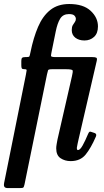

<svg xmlns="http://www.w3.org/2000/svg" viewBox="-56 -812 532 982"><path d="M-30.5 102 76.5 -430Q79.5 -446 80.2 -452Q81 -458 71.5 -458H70Q58 -458 55.5 -462.5Q53 -467 53 -478V-500Q53 -512 57 -516Q61 -520 73 -520H79.5Q92.5 -520 94.5 -524Q96.5 -528 100 -545.5Q115 -619.5 138.8 -674.8Q162.5 -730 201 -760.8Q239.5 -791.5 298 -791.5Q370 -791.5 407.5 -756.8Q445 -722 445 -677Q445 -641.5 425 -623.2Q405 -605 376 -605Q347.5 -605 329.2 -619.2Q311 -633.5 311 -658Q311 -674 316.2 -683.2Q321.5 -692.5 326.8 -699.2Q332 -706 332 -715.5Q332 -724 324.8 -732Q317.5 -740 296.5 -740Q266.5 -740 252 -716.8Q237.5 -693.5 229 -650.8Q220.5 -608 208.5 -550Q205 -533 204.8 -526.5Q204.5 -520 228.5 -520H416Q431.5 -520 436.8 -516.8Q442 -513.5 438.5 -499.5L346 -100Q344.5 -93.5 340.8 -76.5Q337 -59.5 337 -56Q337 -44.5 342.5 -44.5Q353.5 -44.5 366.5 -67.8Q379.5 -91 395 -128Q398.5 -135.5 401.5 -137.8Q404.5 -140 412 -137L428.5 -131.5Q440 -127 434.5 -113.5Q409 -54.5 381.8 -21.2Q354.5 12 305.5 12Q276 12 253.8 -2.8Q231.5 -17.5 231.5 -53.5Q231.5 -62 233.8 -75.2Q236 -88.5 238 -98.5L312 -422Q317.5 -445 315.5 -451.5Q313.5 -458 281 -458H210.5Q191.5 -458 189.8 -452.5Q188 -447 184.5 -432L69.5 130.5Q66.5 144.5 63 147.2Q59.5 150 44.5 150H-15Q-30.5 150 -34 142.5Q-37.5 135 -35 124Q-32.5 113 -30.5 102Z"/></svg>

Font: Besley* Condensed Medium
Style: Italic
Weight: 500
Width: 3
Italic angle: -13°
Designer: Owen Earl
Foundry: indestructible type*
Version: Version 3.000; ttfautohint (v1.8.3)